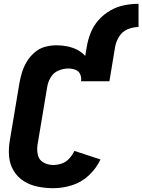

<svg xmlns="http://www.w3.org/2000/svg" viewBox="-20 -981 748 1009"><path d="M260 8Q309 8 358.5 -7.5Q408 -23 447 -59.5Q486 -96 508 -143L371 -188Q361 -167 344.5 -148.5Q328 -130 305.5 -122Q283 -114 260 -114Q233 -114 209.5 -126.5Q186 -139 179.5 -165Q173 -191 177 -219L228 -524Q232 -550 246.5 -574.5Q261 -599 287 -610Q313 -621 339 -621Q358 -621 376 -614.5Q394 -608 401.5 -590.5Q409 -573 406 -554H555L585 -735Q590 -763 606.5 -789.5Q623 -816 651.5 -827.5Q680 -839 708 -839V-961Q671 -961 633 -953.5Q595 -946 560 -926Q525 -906 498 -875.5Q471 -845 456.5 -808.5Q442 -772 436 -735L428 -687Q410 -707 385.5 -719.5Q361 -732 333 -737.5Q305 -743 277 -743Q247 -743 217 -735Q187 -727 162.5 -706Q138 -685 121.5 -658Q105 -631 96 -602Q87 -573 82 -544L31 -239Q24 -197 28 -156.5Q32 -116 52.5 -82.5Q73 -49 106 -28.5Q139 -8 179 0Q219 8 260 8Z"/></svg>

Font: Iosevka Sparkle Heavy
Style: Italic
Weight: 900
Italic angle: -9°
Designer: Belleve Invis
Foundry: Belleve Invis
Version: Version 4.5.0; ttfautohint (v1.8.3)